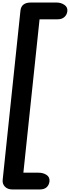

<svg xmlns="http://www.w3.org/2000/svg" viewBox="-40 -1024 549 1507"><path d="M57.5 463Q19.5 463 -1.5 441Q-22.5 419 -19 387.5L120.5 -940.5Q124 -973 144.8 -988.5Q165.5 -1004 199.5 -1004H405Q438.5 -1004 465.5 -985.8Q492.5 -967.5 488.5 -935Q485 -907.5 465.2 -890Q445.5 -872.5 413 -872.5H270.5L143.5 331.5H263Q299 331.5 325.2 348.8Q351.5 366 348.5 399.5Q345 428.5 326 445.8Q307 463 272 463Z"/></svg>

Font: Edu NSW ACT Hand
Style: Regular
Weight: 400
Designer: Tina and Corey Anderson, Eben Sorkin, Mirko Velimirovic
Foundry: Sorkin Type Co.
Version: Version 2.000